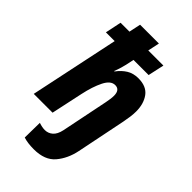

<svg xmlns="http://www.w3.org/2000/svg" viewBox="-296 -848 1176 1176"><g transform="rotate(45 291.5 -260.0)"><path d="M253 240Q348 240 394 185.5Q440 131 456 52L521 -268Q526 -294 529.5 -319Q533 -344 533 -367Q533 -434 501 -477.5Q469 -521 399 -521Q355 -521 323 -501Q291 -481 266 -447H262Q270 -466 278 -493Q286 -520 294 -560L298 -579H429L452 -684H321L337 -760H174L158 -684H81L59 -579H135L13 0H176L220 -205Q237 -285 263.5 -338Q290 -391 328 -391Q369 -391 369 -339Q369 -325 366.5 -308.5Q364 -292 361 -276L299 29Q290 71 268 90Q246 109 217 109Q195 109 165 99L163 228Q199 240 253 240Z"/></g></svg>

Font: Noto Sans Display Extra
Style: Italic
Weight: 800
Italic angle: -12°
Designer: Monotype Design Team
Foundry: Monotype Imaging Inc.
Version: Version 1.900